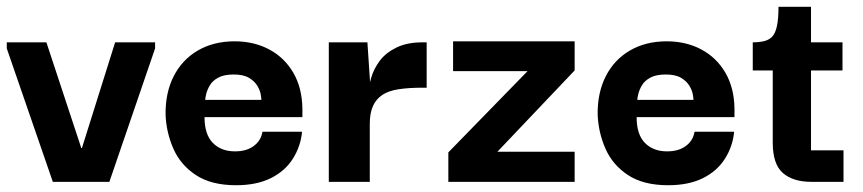

<svg xmlns="http://www.w3.org/2000/svg" viewBox="-22 -537 2548 567"><path d="M318 -412H436V-394L301 0H134L-2 -394V-412H115L218 -100H220Z M675 10Q602 10 556.5 -20Q511 -50 490 -98Q469 -146 467 -198Q466 -263 491 -312Q516 -361 562.5 -388Q609 -415 671 -415Q728 -415 773 -391Q818 -367 844 -322.5Q870 -278 871 -217Q871 -216 871 -206Q871 -196 871 -191H582Q582 -140 606.5 -115Q631 -90 672 -90Q706 -90 727.5 -106Q749 -122 753 -148H870Q866 -105 843 -68.5Q820 -32 778 -11Q736 10 675 10ZM584 -242H750Q750 -246 748 -258Q746 -270 738 -283.5Q730 -297 713.5 -307Q697 -317 668 -317Q640 -317 623 -308Q606 -299 598 -285.5Q590 -272 587 -259.5Q584 -247 584 -242Z M949 0V-412H1063L1071 -292L1070 -203V0ZM1070 -171 1067 -263Q1067 -283 1074.5 -308.5Q1082 -334 1099.5 -357.5Q1117 -381 1148.5 -396.5Q1180 -412 1226 -412H1238V-278H1225Q1185 -278 1155.5 -273.5Q1126 -269 1107.5 -257Q1089 -245 1079.5 -224Q1070 -203 1070 -171Z M1302 0V-87L1536 -327H1316V-415H1675V-329L1447 -89H1675V0Z M1951 10Q1878 10 1832.5 -20Q1787 -50 1766 -98Q1745 -146 1743 -198Q1742 -263 1767 -312Q1792 -361 1838.5 -388Q1885 -415 1947 -415Q2004 -415 2049 -391Q2094 -367 2120 -322.5Q2146 -278 2147 -217Q2147 -216 2147 -206Q2147 -196 2147 -191H1858Q1858 -140 1882.5 -115Q1907 -90 1948 -90Q1982 -90 2003.5 -106Q2025 -122 2029 -148H2146Q2142 -105 2119 -68.5Q2096 -32 2054 -11Q2012 10 1951 10ZM1860 -242H2026Q2026 -246 2024 -258Q2022 -270 2014 -283.5Q2006 -297 1989.5 -307Q1973 -317 1944 -317Q1916 -317 1899 -308Q1882 -299 1874 -285.5Q1866 -272 1863 -259.5Q1860 -247 1860 -242Z M2374 0Q2320 0 2290 -26Q2260 -52 2260 -116V-341H2373V-93H2469V0ZM2201 -329V-412Q2220 -412 2234.5 -415.5Q2249 -419 2258.5 -429Q2268 -439 2272.5 -460.5Q2277 -482 2277 -517H2373V-412H2466V-329Z"/></svg>

Font: Darker Grotesque Light ExtraBold
Style: Regular
Weight: 800
Version: Version 1.000;gftools[0.9.28]